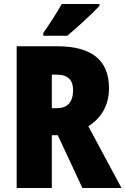

<svg xmlns="http://www.w3.org/2000/svg" viewBox="-20 -947 632 967"><path d="M481 -917V-927H291C267 -883 231 -829 198 -781V-767H319C371 -810 448 -882 481 -917ZM268 -714H64V0H241V-266H271L395 0H592L425 -311C493 -355 529 -419 529 -503C529 -643 443 -714 268 -714ZM266 -571C322 -571 348 -544 348 -494C348 -430 318 -402 265 -402H241V-571Z"/></svg>

Font: Noto Sans Hebrew Condensed Black
Style: Regular
Weight: 900
Width: 3
Designer: Monotype Design Team
Foundry: Monotype Imaging Inc.
Version: Version 2.004